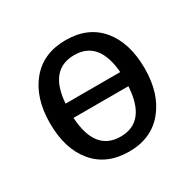

<svg xmlns="http://www.w3.org/2000/svg" viewBox="-126 -675 836 824"><g transform="rotate(-30 292.0 -263.5)"><path d="M527 -264Q527 -140 464.5 -64Q402 12 292 12Q181 12 119 -62Q57 -136 57 -263Q57 -388 119.5 -463.5Q182 -539 293 -539Q404 -539 465.5 -465Q527 -391 527 -264ZM293 -465Q169 -465 157 -303H428Q415 -465 293 -465ZM428 -233H156Q166 -62 292 -62Q418 -62 428 -233Z"/></g></svg>

Font: Fira Sans
Style: Regular
Weight: 400
Designer: Carrois Corporate & Edenspiekermann AG
Foundry: Carrois Corporate GbR & Edenspiekermann AG
Version: Version 4.106;PS 004.106;hotconv 1.0.70;makeotf.lib2.5.58329